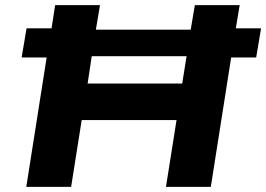

<svg xmlns="http://www.w3.org/2000/svg" viewBox="-20 -725 1033 745"><path d="M82 0 161 -502H64L83 -615H180L194 -705H368L352 -610H720L736 -705H910L895 -615H993L974 -502H877L798 0H624L665 -259H297L256 0ZM320 -401H687L704 -507H336Z"/></svg>

Font: Nunito Sans 7pt SemiExpanded ExtraBold
Style: Italic
Weight: 800
Width: 6
Italic angle: -9°
Designer: Vernon Adams
Foundry: Vernon Adams
Version: Version 3.101;gftools[0.9.27]